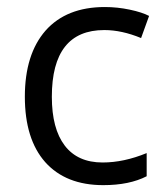

<svg xmlns="http://www.w3.org/2000/svg" viewBox="-20 -528 483 557"><path d="M279.6 9.1Q170.9 9.1 111.2 -57.6Q52.1 -124.4 52.1 -247.5Q52.1 -370.6 112.2 -439.3Q172.9 -507.6 284.1 -507.6Q320.5 -507.6 356.4 -500Q392.3 -492.4 412.5 -481.8L389.3 -417.6Q333.2 -440.8 282.6 -440.8Q130.4 -440.8 130.4 -247.2Q130.4 -154.7 167.8 -105.7Q205.3 -56.6 277.6 -56.6Q339.2 -56.6 405.5 -83.9V-16.7Q355.4 9.1 279.6 9.1Z"/></svg>

Font: KhulaRegular
Style: Regular
Weight: 400
Designer: Erin McLaughlin, Steve Matteson
Version: Version 1.001;PS 1.0;hotconv 1.0.72;makeotf.lib2.5.5900; ttf